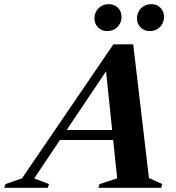

<svg xmlns="http://www.w3.org/2000/svg" viewBox="-95 -901 844 921"><path d="M168.5 -229.5 184 -277.5H512.5L496.5 -229.5ZM619.5 -47 683.5 -18 678 0H376.5L382.5 -18L467 -45.5L410.5 -589.5L435 -591L69 -45L140 -18L134 0H-75L-69 -18L10.5 -45.5L449 -688.5H544ZM419 -752Q392 -752 375 -769.8Q358 -787.5 358 -812.5Q358 -831 366.8 -846.8Q375.5 -862.5 391 -871.8Q406.5 -881 427 -881Q454.5 -881 471.2 -863.2Q488 -845.5 488 -820.5Q488 -802 479.5 -786.5Q471 -771 455.5 -761.5Q440 -752 419 -752ZM623 -752Q596 -752 579 -769.8Q562 -787.5 562 -812.5Q562 -831 570.8 -846.8Q579.5 -862.5 595 -871.8Q610.5 -881 631 -881Q658.5 -881 675.2 -863.2Q692 -845.5 692 -820.5Q692 -802 683.5 -786.5Q675 -771 659.5 -761.5Q644 -752 623 -752Z"/></svg>

Font: Newsreader 36pt
Style: Bold Italic
Weight: 700
Italic angle: -17°
Designer: Hugues Gentile
Foundry: Production Type
Version: Version 1.003